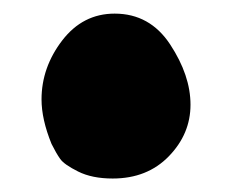

<svg xmlns="http://www.w3.org/2000/svg" viewBox="-20 -436 337 282"><path d="M145.5 -173.8Q115.2 -173.8 94.7 -184.1Q74.2 -194.3 68.4 -202.6Q62.5 -210.9 55.7 -224.6Q41 -260.7 41 -290Q41 -336.9 71.3 -376.5Q101.6 -416 148.4 -416Q200.2 -416 230 -370.6Q259.8 -325.2 259.8 -282.2Q259.8 -239.3 228 -206.5Q196.3 -173.8 145.5 -173.8Z"/></svg>

Font: Essays1743
Style: Bold
Weight: 700
Designer: Based on the typeface in a 1743 English translation of the essays of Montaigne.  PostScript/TrueType font designed by Jo
Version: Version 002.100